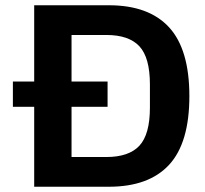

<svg xmlns="http://www.w3.org/2000/svg" viewBox="-20 -710 781 730"><path d="M29 -304V-400H389V-304ZM110 0V-690H394Q545.9 -690 623 -606Q700 -522 700 -344.5Q700 -167 623 -83.5Q545.9 0 394 0ZM252 -113H384.3Q470 -113 510 -156Q550 -199 550 -301V-389Q550 -491 510 -534Q470 -577 384.3 -577H252Z"/></svg>

Font: Mozilla Text ExtraLight
Style: Regular
Weight: 200
Designer: Studio DRAMA
Foundry: Studio DRAMA
Version: Version 1.000